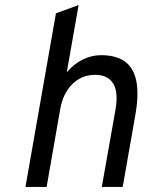

<svg xmlns="http://www.w3.org/2000/svg" viewBox="-20 -742 583 762"><path d="M81 0 202 -689 292 -722 245 -455Q273 -488 308 -505.5Q343 -523 381 -523Q441 -523 476 -497.5Q511 -472 521.2 -419.2Q531.5 -366.5 517 -285L467 0H384L438 -305Q450.5 -374 429.8 -409.5Q409 -445 357 -445Q304.5 -445 267.2 -408.2Q230 -371.5 219 -309L165 0Z"/></svg>

Font: Overpass
Style: Italic
Weight: 400
Italic angle: -10°
Designer: Delve Withrington, Dave Bailey, Thomas Jockin
Foundry: Delve Fonts LLC
Version: Version 4.000